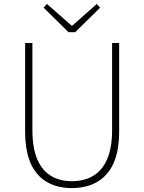

<svg xmlns="http://www.w3.org/2000/svg" viewBox="-20 -945 734 978"><path d="M346 13C464 13 587 -47 587 -272V-726H551V-280C551 -81 453 -22 346 -22C241 -22 145 -81 145 -280V-726H108V-272C108 -47 228 13 346 13ZM329 -781H363L490 -906L473 -925L349 -815H344L219 -925L202 -906Z"/></svg>

Font: Harano Aji Gothic ExtraLight
Style: Regular
Weight: 250
Foundry: Masamichi Hosoda
Version: HaranoAjiGothic-ExtraLight version 20230610;ttx 4.39.4